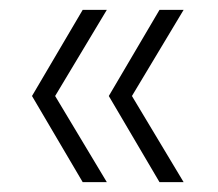

<svg xmlns="http://www.w3.org/2000/svg" viewBox="-20 -490 443 390"><path d="M304 -120 201 -295 304 -470H353L248 -295L353 -120ZM148 -120 45 -295 148 -470H197L92 -295L197 -120Z"/></svg>

Font: DM Sans 18pt ExtraLight
Style: Regular
Weight: 250
Designer: Colophon Foundry, Jonny Pinhorn
Foundry: Colophon Foundry
Version: Version 4.004;gftools[0.9.30]